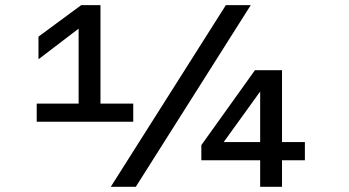

<svg xmlns="http://www.w3.org/2000/svg" viewBox="-20 -718 1340 738"><path d="M121.1 -319.8H282.2V-607.9L127.9 -490.2V-577.1L292 -698.2H366.2V-319.8H492.2V-250H121.1ZM405.8 0 848.1 -698.2H943.8L502 0ZM980 0V-102.1H753.9V-160.2L960 -448.2H1064V-171.9H1151.9V-102.1H1064V0ZM839.8 -171.9H980V-366.2Z"/></svg>

Font: Azeret Mono
Style: Regular
Weight: 400
Designer: Martin Vácha
Foundry: Displaay
Version: Version 1.002